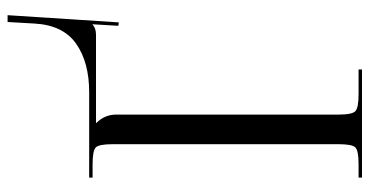

<svg xmlns="http://www.w3.org/2000/svg" viewBox="-254 -720 974 506"><g transform="rotate(-90 233.0 -467.0)"><path d="M18 0V-9H53Q89 -9 97.5 -17.5Q106 -26 106 -62V-657Q106 -693 97.5 -701.5Q89 -710 53 -710H18V-719H243Q322 -719 371 -753.5Q420 -788 424 -864L428 -934H446L427 -641L418 -642L422 -710H421Q412 -701 394 -701H162V-700Q184 -678 184 -648V-62Q184 -26 193 -17.5Q202 -9 238 -9H303V0Z"/></g></svg>

Font: FoglihtenNo06
Style: Regular
Weight: 500
Designer: gluk (gluksza@wp.pl)
Foundry: gluk (gluksza@wp.pl)
Version: Version 0.76